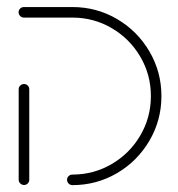

<svg xmlns="http://www.w3.org/2000/svg" viewBox="-20 -539 517 559"><path d="M50 -294.4Q56.3 -294.4 60.7 -290Q65.2 -285.6 65.2 -279.3V-15.6Q65.2 -9.3 60.7 -4.8Q56.3 -0.4 50 -0.4Q43.7 -0.4 39.1 -4.8Q34.4 -9.3 34.4 -15.6V-279.3Q34.4 -285.6 39.1 -290Q43.7 -294.4 50 -294.4ZM175.2 -15.6Q175.2 -21.9 179.8 -26.3Q184.4 -30.7 190.7 -30.7Q253 -30.7 305.4 -61.5Q357.8 -92.2 388.5 -144.6Q419.3 -197 419.3 -259.3Q419.3 -321.5 388.5 -373.9Q357.8 -426.3 305.4 -457Q253 -487.8 190.7 -487.8H49.6Q43.3 -487.8 38.7 -492.4Q34.1 -497 34.1 -503.3Q34.1 -509.6 38.7 -514.1Q43.3 -518.5 49.6 -518.5H190.7Q261.1 -518.5 320.6 -483.7Q380 -448.9 415 -389.3Q450 -329.6 450 -259.3Q450 -188.9 415 -129.3Q380 -69.6 320.6 -34.8Q261.1 0 190.7 0Q184.4 0 179.8 -4.6Q175.2 -9.3 175.2 -15.6Z"/></svg>

Font: 26F Galaxy Hebrew Ultra Light
Style: Regular
Weight: 200
Designer: C₂₉H₂₅N₃O₅
Version: Version 1.000